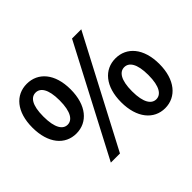

<svg xmlns="http://www.w3.org/2000/svg" viewBox="-159 -1010 1280 1280"><g transform="rotate(-45 481.0 -370.0)"><path d="M212 -285C318 -285 393 -372 393 -521C393 -669 318 -754 212 -754C106 -754 32 -669 32 -521C32 -372 106 -285 212 -285ZM212 -368C169 -368 136 -412 136 -521C136 -630 169 -671 212 -671C255 -671 289 -630 289 -521C289 -412 255 -368 212 -368ZM237 14H323L726 -754H639ZM750 14C855 14 931 -74 931 -222C931 -371 855 -456 750 -456C645 -456 570 -371 570 -222C570 -74 645 14 750 14ZM750 -70C707 -70 673 -113 673 -222C673 -331 707 -373 750 -373C793 -373 827 -331 827 -222C827 -113 793 -70 750 -70Z"/></g></svg>

Font: Noto Sans T Chinese Bold
Style: Bold
Weight: 700
Designer: Ryoko NISHIZUKA (kana & ideographs); Paul D. Hunt (Latin, Greek & Cyrillic); Wenlong ZHANG (bopomofo); Sandoll Communica
Foundry: Adobe Systems Incorporated
Version: Version 1.000;PS 1;hotconv 1.0.78;makeotf.lib2.5.61930